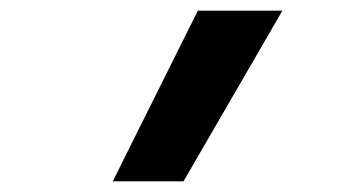

<svg xmlns="http://www.w3.org/2000/svg" viewBox="-20 -792 640 361"><path d="M192 -451 352 -772H511L325 -451Z"/></svg>

Font: Iosevka Curly Slab XBdExObl
Style: Regular
Weight: 800
Width: 7
Italic angle: -9°
Monospace: yes
Designer: Belleve Invis
Foundry: Belleve Invis
Version: Version 11.1.0; ttfautohint (v1.8.3)